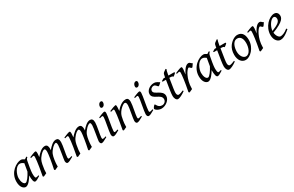

<svg xmlns="http://www.w3.org/2000/svg" viewBox="191 -2073 5377 3515"><g transform="rotate(-30 2879.0 -315.5)"><path d="M93 -185C93 -260 153 -406 244 -406C277 -406 309 -382 322 -372C318 -353 299 -247 294 -209C256 -133 194 -47 162 -47C119 -47 93 -110 93 -185ZM26 -149C26 -24 88 20 130 20C188 20 257 -81 286 -133C286 -42 296 20 331 20C353 20 391 -1 440 -33L434 -51C419 -44 400 -37 378 -37C359 -37 354 -74 354 -136C354 -184 379 -321 389 -371L394 -394C400 -421 417 -433 426 -440L416 -457C403 -450 381 -438 367 -427C341 -444 321 -457 294 -457C205 -457 26 -351 26 -149Z M492 5 508 20C524 12 567 -6 578 -12V-29C578 -61 579 -94 597 -188C612 -264 635 -294 646 -310C691 -373 738 -407 760 -407C787 -407 789 -371 789 -342C789 -296 764 -136 733 5L749 20C776 6 797 -1 821 -12V-49C821 -86 833 -202 857 -260C883 -324 963 -407 1004 -407C1012 -407 1025 -398 1025 -351C1025 -300 980 -63 980 -37C980 -4 994 20 1014 20C1039 20 1071 5 1140 -35L1135 -53C1100 -39 1085 -38 1073 -38C1059 -38 1055 -49 1055 -66C1055 -123 1098 -295 1098 -371C1098 -435 1073 -457 1035 -457C973 -457 913 -398 861 -336C862 -346 863 -357 863 -371C863 -412 851 -457 801 -457C727 -457 661 -385 615 -331C618 -359 621 -394 621 -401C621 -446 618 -457 599 -457C581 -457 516 -431 470 -411L476 -392C481 -394 519 -405 528 -405C539 -405 547 -400 547 -371C547 -296 504 -51 492 5Z M1213 5 1229 20C1245 12 1288 -6 1299 -12V-29C1299 -61 1300 -94 1318 -188C1333 -264 1356 -294 1367 -310C1412 -373 1459 -407 1481 -407C1508 -407 1510 -371 1510 -342C1510 -296 1485 -136 1454 5L1470 20C1497 6 1518 -1 1542 -12V-49C1542 -86 1554 -202 1578 -260C1604 -324 1684 -407 1725 -407C1733 -407 1746 -398 1746 -351C1746 -300 1701 -63 1701 -37C1701 -4 1715 20 1735 20C1760 20 1792 5 1861 -35L1856 -53C1821 -39 1806 -38 1794 -38C1780 -38 1776 -49 1776 -66C1776 -123 1819 -295 1819 -371C1819 -435 1794 -457 1756 -457C1694 -457 1634 -398 1582 -336C1583 -346 1584 -357 1584 -371C1584 -412 1572 -457 1522 -457C1448 -457 1382 -385 1336 -331C1339 -359 1342 -394 1342 -401C1342 -446 1339 -457 1320 -457C1302 -457 1237 -431 1191 -411L1197 -392C1202 -394 1240 -405 1249 -405C1260 -405 1268 -400 1268 -371C1268 -296 1225 -51 1213 5Z M2096 -651C2062 -651 2036 -613 2036 -574C2036 -548 2051 -540 2067 -540C2100 -540 2127 -575 2127 -616C2127 -638 2117 -651 2096 -651ZM2056 -457C2038 -457 1984 -435 1967 -428L1926 -410L1933 -392C1938 -393 1972 -404 1982 -404C1996 -404 2002 -398 2002 -371C2002 -319 1953 -95 1953 -37C1953 -3 1967 20 1989 20C2014 20 2046 6 2114 -35L2107 -53C2071 -39 2057 -37 2044 -37C2035 -37 2029 -43 2029 -66C2029 -123 2080 -359 2080 -416C2080 -450 2070 -457 2056 -457Z M2183 5 2199 20 2269 -12V-32C2269 -110 2289 -198 2296 -227C2323 -330 2431 -408 2459 -408C2487 -408 2496 -389 2496 -342C2496 -290 2452 -86 2452 -37C2452 -7 2462 20 2488 20C2513 20 2554 0 2613 -35L2606 -53C2584 -45 2561 -37 2545 -37C2530 -37 2527 -49 2527 -66C2527 -119 2571 -299 2571 -372C2571 -420 2560 -457 2508 -457C2427 -457 2352 -389 2306 -331C2308 -349 2311 -381 2311 -402C2311 -450 2309 -457 2292 -457C2280 -457 2222 -438 2161 -411L2168 -392C2172 -393 2211 -405 2220 -405C2234 -405 2238 -398 2238 -372C2238 -297 2187 -14 2183 5Z M2836 -651C2802 -651 2776 -613 2776 -574C2776 -548 2791 -540 2807 -540C2840 -540 2867 -575 2867 -616C2867 -638 2857 -651 2836 -651ZM2796 -457C2778 -457 2724 -435 2707 -428L2666 -410L2673 -392C2678 -393 2712 -404 2722 -404C2736 -404 2742 -398 2742 -371C2742 -319 2693 -95 2693 -37C2693 -3 2707 20 2729 20C2754 20 2786 6 2854 -35L2847 -53C2811 -39 2797 -37 2784 -37C2775 -37 2769 -43 2769 -66C2769 -123 2820 -359 2820 -416C2820 -450 2810 -457 2796 -457Z M2938 -319C2938 -203 3124 -220 3124 -109C3124 -59 3081 -27 3040 -27C2953 -27 2940 -109 2926 -109C2910 -109 2876 -60 2876 -48C2876 -22 2936 20 3001 20C3086 20 3188 -51 3188 -141C3188 -268 3004 -268 3004 -346C3004 -389 3043 -416 3078 -416C3121 -416 3139 -362 3157 -362C3169 -362 3202 -393 3219 -412C3191 -420 3170 -457 3104 -457C3026 -457 2938 -400 2938 -319Z M3508 -57 3500 -75C3463 -59 3425 -44 3397 -44C3383 -44 3361 -57 3361 -103C3361 -144 3372 -207 3402 -398H3403C3450 -398 3470 -394 3478 -376C3483 -378 3526 -408 3540 -428L3530 -442H3409L3413 -470C3421 -516 3428 -547 3438 -562L3424 -574L3375 -539C3351 -522 3348 -499 3341 -459L3338 -442H3303L3254 -413L3261 -398H3331C3306 -239 3287 -142 3287 -78C3287 -24 3314 20 3348 20C3380 20 3446 -10 3508 -57Z M3907 -415C3882 -424 3866 -457 3842 -457C3803 -457 3757 -438 3689 -302C3694 -331 3702 -387 3702 -401V-412C3702 -443 3701 -457 3683 -457C3660 -457 3568 -418 3552 -410L3559 -392C3562 -393 3599 -404 3609 -404C3625 -404 3629 -394 3629 -371C3629 -326 3614 -194 3574 5L3590 20C3613 8 3640 -3 3660 -12V-28C3660 -221 3764 -383 3803 -383C3821 -383 3833 -349 3854 -349C3870 -349 3888 -392 3907 -415Z M3950 -185C3950 -260 4010 -406 4101 -406C4134 -406 4166 -382 4179 -372C4175 -353 4156 -247 4151 -209C4113 -133 4051 -47 4019 -47C3976 -47 3950 -110 3950 -185ZM3883 -149C3883 -24 3945 20 3987 20C4045 20 4114 -81 4143 -133C4143 -42 4153 20 4188 20C4210 20 4248 -1 4297 -33L4291 -51C4276 -44 4257 -37 4235 -37C4216 -37 4211 -74 4211 -136C4211 -184 4236 -321 4246 -371L4251 -394C4257 -421 4274 -433 4283 -440L4273 -457C4260 -450 4238 -438 4224 -427C4198 -444 4178 -457 4151 -457C4062 -457 3883 -351 3883 -149Z M4590 -57 4582 -75C4545 -59 4507 -44 4479 -44C4465 -44 4443 -57 4443 -103C4443 -144 4454 -207 4484 -398H4485C4532 -398 4552 -394 4560 -376C4565 -378 4608 -408 4622 -428L4612 -442H4491L4495 -470C4503 -516 4510 -547 4520 -562L4506 -574L4457 -539C4433 -522 4430 -499 4423 -459L4420 -442H4385L4336 -413L4343 -398H4413C4388 -239 4369 -142 4369 -78C4369 -24 4396 20 4430 20C4462 20 4528 -10 4590 -57Z M4836 -400C4889 -400 4940 -362 4940 -247C4940 -153 4900 -35 4816 -35C4758 -35 4710 -105 4710 -195C4710 -264 4735 -400 4836 -400ZM5010 -273C5010 -362 4982 -457 4869 -457C4819 -457 4748 -421 4694 -349C4661 -305 4640 -244 4640 -168C4640 -54 4697 20 4783 20C4874 20 5010 -103 5010 -273Z M5410 -415C5385 -424 5369 -457 5345 -457C5306 -457 5260 -438 5192 -302C5197 -331 5205 -387 5205 -401V-412C5205 -443 5204 -457 5186 -457C5163 -457 5071 -418 5055 -410L5062 -392C5065 -393 5102 -404 5112 -404C5128 -404 5132 -394 5132 -371C5132 -326 5117 -194 5077 5L5093 20C5116 8 5143 -3 5163 -12V-28C5163 -221 5267 -383 5306 -383C5324 -383 5336 -349 5357 -349C5373 -349 5391 -392 5410 -415Z M5653 -349C5653 -288 5603 -250 5466 -197C5473 -293 5551 -406 5608 -406C5626 -406 5653 -393 5653 -349ZM5649 -457C5541 -457 5396 -321 5396 -148C5396 -33 5464 20 5514 20C5555 20 5612 7 5720 -88C5719 -92 5713 -103 5705 -108C5635 -50 5580 -37 5549 -37C5516 -37 5474 -84 5466 -160C5724 -256 5731 -329 5731 -371C5731 -414 5704 -457 5649 -457Z"/></g></svg>

Font: Temporarium
Style: Italic
Weight: 400
Italic angle: -7°
Version: Version 1.1